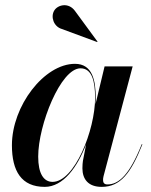

<svg xmlns="http://www.w3.org/2000/svg" viewBox="-20 -719 590 749"><path d="M221 -606 359 -555 360.5 -556.5 272 -677C247 -710.5 206 -700.5 192 -678.5C176.5 -654 189 -615.5 221 -606ZM353.5 -337C353.5 -405 340.5 -470 272.5 -470C152 -470 26.5 -305.5 26.5 -152.5C26.5 -51.5 63.5 10 154.5 10C227 10 282.5 -68 316 -156.5L303.5 -91.5C302.5 -84.5 301.5 -75 301.5 -62.5C301.5 -20 324.5 10 376.5 10C449.5 10 490.5 -43 535.5 -156L533 -156.5C485 -36.5 443.5 0.5 399 0.5C386.5 0.5 382 -6.5 382 -16.5C382 -21 382.5 -26.5 384 -32L497.5 -460H388L352.5 -312.5C353 -321 353.5 -329 353.5 -337ZM351 -337.5C351 -210.5 270.5 -9.5 185 -9.5C150.5 -9.5 129 -41.5 129 -108C129 -231.5 216.5 -452.5 294 -452.5C338.5 -452.5 351 -403 351 -337.5Z"/></svg>

Font: Bodoni* 72pt Medium
Style: Italic
Weight: 500
Italic angle: -13°
Version: Version 2.3